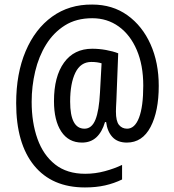

<svg xmlns="http://www.w3.org/2000/svg" viewBox="-20 -738 765 843"><path d="M677 -361Q677 -249 641 -180.5Q605 -112 537 -112Q496 -112 473.5 -136.5Q451 -161 446 -202H441Q428 -158 403 -135Q378 -112 340 -112Q281 -112 249 -160.5Q217 -209 217 -294Q217 -402 261 -463Q305 -524 385 -524Q415 -524 445.5 -518.5Q476 -513 499 -504L491 -297Q490 -281 489.5 -268Q489 -255 489 -248Q489 -206 502.5 -189.5Q516 -173 538 -173Q572 -173 590.5 -221.5Q609 -270 609 -362Q609 -452 580.5 -518.5Q552 -585 501.5 -621.5Q451 -658 385 -658Q315 -658 265 -626.5Q215 -595 182.5 -542.5Q150 -490 134.5 -424.5Q119 -359 119 -291Q119 -200 144.5 -128.5Q170 -57 222 -16Q274 25 354 25Q398 25 440.5 13.5Q483 2 516 -14V50Q481 67 441.5 76Q402 85 353 85Q208 85 129.5 -11.5Q51 -108 51 -285Q51 -415 92.5 -513Q134 -611 209 -665Q284 -719 385 -718Q474 -718 539.5 -671Q605 -624 641 -543.5Q677 -463 677 -361ZM288 -292Q288 -173 351 -173Q383 -173 399 -212.5Q415 -252 419 -332L426 -460Q407 -466 381 -466Q334 -466 311 -419Q288 -372 288 -292Z"/></svg>

Font: Noto Sans Lao Condensed
Style: Regular
Weight: 400
Width: 3
Designer: Monotype Design Team
Foundry: Monotype Imaging Inc.
Version: Version 2.003; ttfautohint (v1.8.4.7-5d5b)